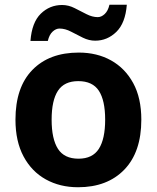

<svg xmlns="http://www.w3.org/2000/svg" viewBox="-20 -777 659 807"><path d="M574 -274Q574 -138 502.5 -64Q431 10 308 10Q232 10 172.5 -23Q113 -56 79 -119.5Q45 -183 45 -274Q45 -410 116 -483Q187 -556 311 -556Q388 -556 447 -523Q506 -490 540 -427.5Q574 -365 574 -274ZM197 -274Q197 -193 223.5 -151.5Q250 -110 310 -110Q369 -110 395.5 -151.5Q422 -193 422 -274Q422 -355 395.5 -395.5Q369 -436 309 -436Q250 -436 223.5 -395.5Q197 -355 197 -274ZM108 -605Q114 -683 151.5 -719.5Q189 -756 241 -756Q268 -756 293.5 -743Q319 -730 343.5 -717.5Q368 -705 391 -705Q406 -705 420 -718Q434 -731 440 -757H513Q507 -680 469 -643Q431 -606 380 -606Q354 -606 328.5 -618.5Q303 -631 278.5 -644Q254 -657 230 -657Q215 -657 201 -644Q187 -631 181 -605Z"/></svg>

Font: Noto Sans Gujarati UI
Style: Bold
Weight: 700
Designer: Jelle Bosma - Monotype Design Team, Universal Thirst
Foundry: Monotype Imaging Inc.
Version: Version 2.106; ttfautohint (v1.8.4.7-5d5b)